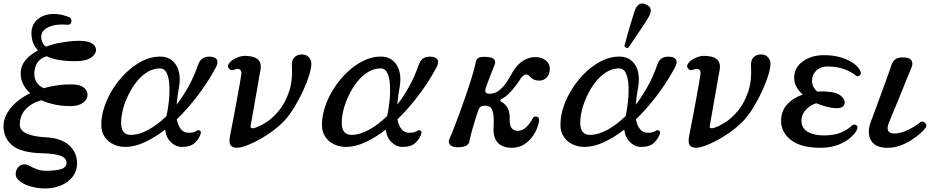

<svg xmlns="http://www.w3.org/2000/svg" viewBox="-50 -824 5289 1086"><path d="M205 242Q164 242 121 230Q78 218 51 191Q37 176 39 156Q41 136 52 123Q63 109 81 106.5Q99 104 115 113Q132 123 156.5 132.5Q181 142 210 142Q264 142 295 132.5Q326 123 326 97Q326 67 288 55.5Q250 44 190 43Q69 40 19.5 -1.5Q-30 -43 -30 -110Q-30 -163 10.5 -213Q51 -263 121 -297Q96 -319 81.5 -346.5Q67 -374 67 -408Q67 -451 94.5 -484Q122 -517 165 -539Q136 -568 130 -609Q121 -666 149 -700.5Q177 -735 228 -743Q279 -751 339 -728Q350 -724 353 -712.5Q356 -701 350.5 -692Q345 -683 330 -684Q261 -690 219 -668Q177 -646 184 -603Q187 -589 193 -578Q199 -567 211 -560Q247 -574 286.5 -581.5Q326 -589 363 -592Q435 -597 464 -582Q493 -567 493 -541Q493 -518 465 -498Q437 -478 375 -478Q270 -478 214 -506Q177 -494 161.5 -470Q146 -446 144 -411Q143 -380 157 -358.5Q171 -337 197 -325Q235 -336 278 -342Q321 -348 367 -346Q404 -345 424.5 -328Q445 -311 445 -287Q445 -262 420.5 -243.5Q396 -225 355 -224Q310 -223 266 -231.5Q222 -240 184 -257Q127 -241 94.5 -205.5Q62 -170 62 -119Q62 -85 102 -68Q142 -51 203 -48Q294 -44 340 -3Q386 38 386 101Q386 142 362 174Q338 206 297 224Q256 242 205 242Z M659 7Q623 7 592 -7.5Q561 -22 542 -50Q523 -78 523 -118Q523 -169 541.5 -223Q560 -277 592.5 -327Q625 -377 667.5 -417Q710 -457 758 -480.5Q806 -504 855 -504Q917 -504 947 -454.5Q977 -405 961 -322Q952 -274 949 -232Q987 -281 1018 -338Q1049 -395 1070 -456Q1080 -487 1101.5 -497Q1123 -507 1150 -502Q1173 -498 1178.5 -482.5Q1184 -467 1170 -441Q1127 -361 1070 -285.5Q1013 -210 950 -149Q957 -113 973.5 -93Q990 -73 1018 -73Q1035 -73 1046 -76.5Q1057 -80 1064 -85Q1071 -90 1080 -85.5Q1089 -81 1085 -67Q1078 -42 1053.5 -17.5Q1029 7 980 7Q944 7 916.5 -20Q889 -47 884 -91Q826 -46 768.5 -19.5Q711 7 659 7ZM690 -61Q737 -61 789.5 -90Q842 -119 892 -168Q900 -204 905 -250Q910 -296 908 -339Q906 -382 893.5 -409.5Q881 -437 854 -437Q817 -437 783.5 -416.5Q750 -396 723 -362Q696 -328 676 -287Q656 -246 645.5 -205Q635 -164 635 -130Q635 -61 690 -61Z M1317 8Q1280 17 1261.5 4.5Q1243 -8 1250 -50Q1252 -62 1259 -96.5Q1266 -131 1274.5 -176.5Q1283 -222 1291.5 -268Q1300 -314 1306 -349Q1312 -384 1314 -397Q1319 -424 1306.5 -431Q1294 -438 1276 -430Q1257 -422 1245 -436Q1233 -450 1246 -466Q1260 -485 1286.5 -496.5Q1313 -508 1335 -508Q1385 -508 1408 -488.5Q1431 -469 1423 -425Q1421 -417 1415.5 -385Q1410 -353 1402.5 -310Q1395 -267 1387.5 -224.5Q1380 -182 1374.5 -151.5Q1369 -121 1368 -115Q1365 -103 1371.5 -100Q1378 -97 1389 -100Q1417 -108 1454.5 -131.5Q1492 -155 1527.5 -198Q1563 -241 1584.5 -304Q1606 -367 1601 -452Q1599 -484 1615.5 -500Q1632 -516 1657 -516Q1684 -516 1697.5 -499.5Q1711 -483 1711 -464Q1711 -439 1698.5 -398Q1686 -357 1664.5 -310.5Q1643 -264 1616.5 -220Q1590 -176 1562 -145Q1531 -111 1486.5 -79Q1442 -47 1396.5 -24Q1351 -1 1317 8Z M1907 7Q1871 7 1840 -7.5Q1809 -22 1790 -50Q1771 -78 1771 -118Q1771 -169 1789.5 -223Q1808 -277 1840.5 -327Q1873 -377 1915.5 -417Q1958 -457 2006 -480.5Q2054 -504 2103 -504Q2165 -504 2195 -454.5Q2225 -405 2209 -322Q2200 -274 2197 -232Q2235 -281 2266 -338Q2297 -395 2318 -456Q2328 -487 2349.5 -497Q2371 -507 2398 -502Q2421 -498 2426.5 -482.5Q2432 -467 2418 -441Q2375 -361 2318 -285.5Q2261 -210 2198 -149Q2205 -113 2221.5 -93Q2238 -73 2266 -73Q2283 -73 2294 -76.5Q2305 -80 2312 -85Q2319 -90 2328 -85.5Q2337 -81 2333 -67Q2326 -42 2301.5 -17.5Q2277 7 2228 7Q2192 7 2164.5 -20Q2137 -47 2132 -91Q2074 -46 2016.5 -19.5Q1959 7 1907 7ZM1938 -61Q1985 -61 2037.5 -90Q2090 -119 2140 -168Q2148 -204 2153 -250Q2158 -296 2156 -339Q2154 -382 2141.5 -409.5Q2129 -437 2102 -437Q2065 -437 2031.5 -416.5Q1998 -396 1971 -362Q1944 -328 1924 -287Q1904 -246 1893.5 -205Q1883 -164 1883 -130Q1883 -61 1938 -61Z M2844 12Q2792 12 2765 -17.5Q2738 -47 2742 -105Q2744 -136 2742 -163.5Q2740 -191 2730.5 -208.5Q2721 -226 2697 -226Q2675 -226 2667.5 -220Q2660 -214 2655 -200Q2651 -187 2643 -162.5Q2635 -138 2627 -111Q2619 -84 2613 -60.5Q2607 -37 2605 -24Q2599 9 2538 9Q2508 9 2496 -5Q2484 -19 2491 -35Q2498 -50 2513.5 -89Q2529 -128 2548 -180Q2567 -232 2586 -287Q2605 -342 2620 -391.5Q2635 -441 2641 -473Q2644 -490 2657 -497Q2670 -504 2703 -502Q2738 -500 2746.5 -486.5Q2755 -473 2747 -456Q2740 -439 2729 -410.5Q2718 -382 2708.5 -356.5Q2699 -331 2696 -322Q2693 -310 2697 -302Q2701 -294 2721 -294Q2748 -294 2769 -309.5Q2790 -325 2806.5 -347Q2823 -369 2834.5 -390Q2846 -411 2853 -422Q2880 -464 2912 -482.5Q2944 -501 2978 -501Q3014 -501 3037 -482.5Q3060 -464 3060 -435Q3060 -405 3043 -386.5Q3026 -368 2999 -368Q2967 -368 2947 -391Q2934 -406 2920.5 -401.5Q2907 -397 2896 -381Q2883 -360 2864.5 -336Q2846 -312 2826 -292.5Q2806 -273 2786 -264Q2779 -260 2779.5 -255.5Q2780 -251 2786 -248Q2836 -221 2833 -150Q2832 -112 2845 -98Q2858 -84 2878 -84Q2907 -84 2928.5 -106.5Q2950 -129 2963 -154Q2967 -163 2976.5 -164.5Q2986 -166 2993.5 -160.5Q3001 -155 2999 -141Q2994 -105 2974 -70Q2954 -35 2921.5 -11.5Q2889 12 2844 12Z M3256 7Q3220 7 3189 -7.5Q3158 -22 3139 -50Q3120 -78 3120 -118Q3120 -169 3138.5 -223Q3157 -277 3189.5 -327Q3222 -377 3264.5 -417Q3307 -457 3355 -480.5Q3403 -504 3452 -504Q3514 -504 3544 -454.5Q3574 -405 3558 -322Q3549 -274 3546 -232Q3584 -281 3615 -338Q3646 -395 3667 -456Q3677 -487 3698.5 -497Q3720 -507 3747 -502Q3770 -498 3775.5 -482.5Q3781 -467 3767 -441Q3724 -361 3667 -285.5Q3610 -210 3547 -149Q3554 -113 3570.5 -93Q3587 -73 3615 -73Q3632 -73 3643 -76.5Q3654 -80 3661 -85Q3668 -90 3677 -85.5Q3686 -81 3682 -67Q3675 -42 3650.5 -17.5Q3626 7 3577 7Q3541 7 3513.5 -20Q3486 -47 3481 -91Q3423 -46 3365.5 -19.5Q3308 7 3256 7ZM3287 -61Q3334 -61 3386.5 -90Q3439 -119 3489 -168Q3497 -204 3502 -250Q3507 -296 3505 -339Q3503 -382 3490.5 -409.5Q3478 -437 3451 -437Q3414 -437 3380.5 -416.5Q3347 -396 3320 -362Q3293 -328 3273 -287Q3253 -246 3242.5 -205Q3232 -164 3232 -130Q3232 -61 3287 -61ZM3504 -554Q3497 -551 3490.5 -554.5Q3484 -558 3482 -564Q3483 -568 3488.5 -588.5Q3494 -609 3502 -637.5Q3510 -666 3519 -695.5Q3528 -725 3535 -747.5Q3542 -770 3546 -777Q3554 -793 3568.5 -801Q3583 -809 3605 -798Q3628 -788 3630.5 -771.5Q3633 -755 3625 -740Q3622 -732 3609.5 -712Q3597 -692 3580 -666.5Q3563 -641 3546.5 -616.5Q3530 -592 3518 -574.5Q3506 -557 3504 -554Z M3914 8Q3877 17 3858.5 4.5Q3840 -8 3847 -50Q3849 -62 3856 -96.5Q3863 -131 3871.5 -176.5Q3880 -222 3888.5 -268Q3897 -314 3903 -349Q3909 -384 3911 -397Q3916 -424 3903.5 -431Q3891 -438 3873 -430Q3854 -422 3842 -436Q3830 -450 3843 -466Q3857 -485 3883.5 -496.5Q3910 -508 3932 -508Q3982 -508 4005 -488.5Q4028 -469 4020 -425Q4018 -417 4012.5 -385Q4007 -353 3999.5 -310Q3992 -267 3984.5 -224.5Q3977 -182 3971.5 -151.5Q3966 -121 3965 -115Q3962 -103 3968.5 -100Q3975 -97 3986 -100Q4014 -108 4051.5 -131.5Q4089 -155 4124.5 -198Q4160 -241 4181.5 -304Q4203 -367 4198 -452Q4196 -484 4212.5 -500Q4229 -516 4254 -516Q4281 -516 4294.5 -499.5Q4308 -483 4308 -464Q4308 -439 4295.5 -398Q4283 -357 4261.5 -310.5Q4240 -264 4213.5 -220Q4187 -176 4159 -145Q4128 -111 4083.5 -79Q4039 -47 3993.5 -24Q3948 -1 3914 8Z M4591 12Q4480 12 4424 -32Q4368 -76 4368 -140Q4368 -195 4401.5 -232.5Q4435 -270 4490 -289Q4468 -309 4455 -332.5Q4442 -356 4442 -384Q4442 -441 4490.5 -476.5Q4539 -512 4612 -512Q4666 -512 4709 -498.5Q4752 -485 4780 -464Q4808 -443 4817 -421Q4823 -406 4812.5 -397Q4802 -388 4792 -396Q4763 -420 4722 -434Q4681 -448 4631 -448Q4591 -448 4567 -424.5Q4543 -401 4543 -365Q4543 -348 4551 -333Q4559 -318 4572 -306Q4580 -306 4588.5 -306.5Q4597 -307 4605 -307Q4625 -307 4655.5 -302.5Q4686 -298 4705 -283Q4723 -269 4727 -252.5Q4731 -236 4720 -224Q4709 -212 4683 -212Q4660 -212 4629 -219.5Q4598 -227 4567 -240Q4532 -230 4507.5 -202.5Q4483 -175 4483 -143Q4483 -100 4518 -79Q4553 -58 4608 -58Q4668 -58 4706 -74Q4744 -90 4768 -113Q4780 -124 4792 -116.5Q4804 -109 4799 -95Q4791 -74 4764.5 -49Q4738 -24 4694 -6Q4650 12 4591 12Z M4970 12Q4900 12 4876.5 -30Q4853 -72 4875 -133Q4879 -144 4891 -176.5Q4903 -209 4918.5 -251Q4934 -293 4949.5 -335.5Q4965 -378 4977 -411.5Q4989 -445 4993 -458Q5000 -478 5015.5 -489.5Q5031 -501 5065 -499Q5096 -498 5105.5 -482Q5115 -466 5107 -446Q5103 -436 5090.5 -405.5Q5078 -375 5061.5 -334Q5045 -293 5028 -251.5Q5011 -210 4997.5 -178Q4984 -146 4979 -133Q4965 -99 4974 -84Q4983 -69 5007 -69Q5033 -69 5060 -78.5Q5087 -88 5111.5 -102.5Q5136 -117 5152 -130Q5162 -139 5172.5 -135Q5183 -131 5188 -121.5Q5193 -112 5186 -102Q5177 -89 5156 -70Q5135 -51 5105.5 -32Q5076 -13 5041.5 -0.5Q5007 12 4970 12Z"/></svg>

Font: Zen Old Mincho SemiBold
Style: Regular
Weight: 600
Version: Version 1.500